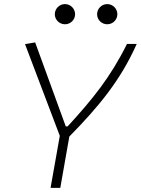

<svg xmlns="http://www.w3.org/2000/svg" viewBox="-20 -905 679 925"><path d="M223.6 0H270.5L314 -247.1C454.1 -390.1 559.6 -515.6 638.7 -693.4H591.8C512.2 -532.7 425.3 -426.3 305.7 -295.9H296.9L149.4 -700.7L100.6 -692.4L268.1 -250.5ZM293 -788.1C319.8 -788.1 341.8 -809.6 341.8 -836.4C341.8 -863.3 319.8 -885.3 293 -885.3C266.1 -885.3 244.1 -863.3 244.1 -836.4C244.1 -809.6 266.1 -788.1 293 -788.1ZM496.6 -788.1C523.4 -788.1 545.4 -809.6 545.4 -836.4C545.4 -863.3 523.4 -885.3 496.6 -885.3C469.7 -885.3 447.8 -863.3 447.8 -836.4C447.8 -809.6 469.7 -788.1 496.6 -788.1Z"/></svg>

Font: Cascadia Code PL ExtraLight
Style: Italic
Weight: 200
Italic angle: -10°
Monospace: yes
Designer: Aaron Bell
Foundry: Saja Typeworks
Version: Version 2404.023